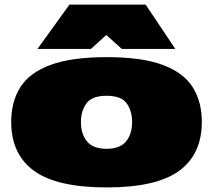

<svg xmlns="http://www.w3.org/2000/svg" viewBox="-20 -810 932 840"><path d="M29 -277Q29 -365 69 -428.5Q109 -492 201 -526Q293 -560 447 -560Q601 -560 692 -526Q783 -492 823 -428.5Q863 -365 863 -277Q863 -135 763.5 -62.5Q664 10 447 10Q229 10 129 -62.5Q29 -135 29 -277ZM334 -276Q334 -224 360.5 -191.5Q387 -159 446 -159Q505 -159 531.5 -191.5Q558 -224 558 -276Q558 -325 534 -358Q510 -391 446 -391Q383 -391 358.5 -358Q334 -325 334 -276ZM144 -596 284 -790H617L747 -596H513L445 -657L378 -596Z"/></svg>

Font: Georama ExtraExtended Black
Style: Regular
Weight: 900
Width: 8
Designer: Jean-Baptiste Levee
Foundry: Production Type
Version: Version 1.000